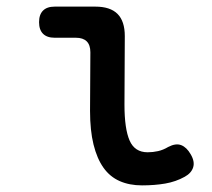

<svg xmlns="http://www.w3.org/2000/svg" viewBox="-20 -550 640 580"><path d="M356 -234Q356 -161 371.5 -125.5Q387 -90 426 -90Q442 -90 457.5 -93.5Q473 -97 488 -106Q511 -118 527.5 -111.5Q544 -105 556 -84Q569 -62 563.5 -44.5Q558 -27 538 -16Q511 -1 479 4.5Q447 10 409 10Q371 10 341.5 -3Q312 -16 292.5 -43.5Q273 -71 262.5 -113.5Q252 -156 252 -215L253 -392Q253 -414 242 -425Q231 -436 209 -436H145Q122 -436 110 -448Q98 -460 98 -483Q98 -506 110 -518Q122 -530 145 -530H268Q313 -530 335 -508Q357 -486 357 -441Z"/></svg>

Font: Maple Mono Medium
Style: Regular
Weight: 500
Monospace: yes
Designer: subframe7536
Version: Version 7.000